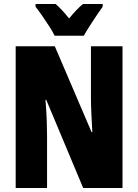

<svg xmlns="http://www.w3.org/2000/svg" viewBox="-20 -947 696 967"><path d="M597 0H399L213 -444H209Q214 -385 215.5 -339.5Q217 -294 217 -263V0H59V-714H256L441 -282H445Q442 -336 440 -379.5Q438 -423 438 -455V-714H597ZM255 -767Q247 -785 229 -813Q211 -841 191.5 -869Q172 -897 159 -913V-927H260Q275 -914 292 -896Q309 -878 328 -854Q368 -903 398 -927H497V-913Q483 -894 465 -867Q447 -840 430 -813.5Q413 -787 402 -767Z"/></svg>

Font: Noto Sans Gurmukhi ExtraCondensed Black
Style: Regular
Weight: 900
Width: 2
Designer: Jelle Bosma - Monotype Design Team
Foundry: Monotype Imaging Inc.
Version: Version 2.004; ttfautohint (v1.8.4.7-5d5b)